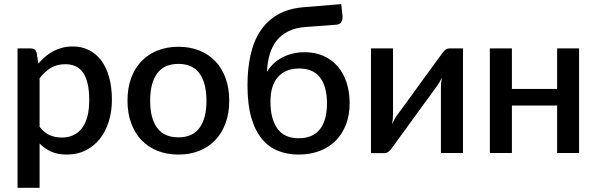

<svg xmlns="http://www.w3.org/2000/svg" viewBox="-20 -746 2909 936"><path d="M65.5 169.5H173V-46.5C189.7 -29.5 208.5 -16.2 229.5 -6.8C250.5 2.8 276 7.5 306 7.5C340 7.5 370.5 0.8 397.5 -12.8C424.5 -26.2 447.5 -44.9 466.5 -68.8C485.5 -92.6 500.1 -120.8 510.2 -153.2C520.4 -185.8 525.5 -220.8 525.5 -258.5C525.5 -300.5 520.9 -337.8 511.8 -370.2C502.6 -402.8 489.7 -430 473 -452C456.3 -474 436.3 -490.8 413 -502.2C389.7 -513.8 363.7 -519.5 335 -519.5C317 -519.5 300.1 -517.5 284.3 -513.5C268.4 -509.5 253.6 -503.8 239.8 -496.5C225.9 -489.2 213 -480.3 201 -470C189 -459.7 177.7 -448.3 167 -436L158.5 -489.5C154.5 -503.2 145.2 -510 130.5 -510H65.5ZM299 -433C317 -433 333.2 -429.8 347.5 -423.5C361.8 -417.2 374 -407 384 -393C394 -379 401.7 -360.9 407 -338.7C412.3 -316.6 415 -289.8 415 -258.5C415 -197.8 403.2 -152.2 379.8 -121.5C356.2 -90.8 323.5 -75.5 281.5 -75.5C259.8 -75.5 240.1 -79.4 222.2 -87.2C204.4 -95.1 188 -108.7 173 -128V-364.5C190 -386.5 208.3 -403.4 228 -415.2C247.7 -427.1 271.3 -433 299 -433Z M850 -518C812 -518 777.8 -511.8 747.2 -499.5C716.8 -487.2 690.7 -469.7 669 -447C647.3 -424.3 630.7 -396.8 619 -364.5C607.3 -332.2 601.5 -295.8 601.5 -255.5C601.5 -215.2 607.3 -178.8 619 -146.5C630.7 -114.2 647.3 -86.6 669 -63.7C690.7 -40.9 716.8 -23.3 747.2 -11C777.8 1.3 812 7.5 850 7.5C887.7 7.5 921.8 1.3 952.2 -11C982.8 -23.3 1008.8 -40.9 1030.2 -63.7C1051.8 -86.6 1068.3 -114.2 1080 -146.5C1091.7 -178.8 1097.5 -215.2 1097.5 -255.5C1097.5 -295.8 1091.7 -332.2 1080 -364.5C1068.3 -396.8 1051.8 -424.3 1030.2 -447C1008.8 -469.7 982.8 -487.2 952.2 -499.5C921.8 -511.8 887.7 -518 850 -518ZM850 -76.5C803.3 -76.5 768.7 -91.9 746 -122.8C723.3 -153.6 712 -197.7 712 -255C712 -312.3 723.3 -356.6 746 -387.8C768.7 -418.9 803.3 -434.5 850 -434.5C896 -434.5 930.2 -418.9 952.8 -387.8C975.2 -356.6 986.5 -312.3 986.5 -255C986.5 -197.7 975.2 -153.6 952.8 -122.8C930.2 -91.9 896 -76.5 850 -76.5Z M1471 -614.5 1619 -625.5C1631 -626.2 1639.4 -630.7 1644.2 -639C1649.1 -647.3 1650.8 -657.7 1649.5 -670L1643.5 -726L1462 -711C1411.3 -707 1368.4 -694.8 1333.3 -674.3C1298.1 -653.8 1269.7 -626.8 1248 -593.3C1226.3 -559.8 1210.7 -520.7 1201 -476C1191.3 -431.3 1186.5 -382.7 1186.5 -330C1186.5 -267.7 1192.8 -215 1205.3 -172C1217.8 -129 1235.2 -94.3 1257.5 -67.8C1279.8 -41.3 1306.2 -22.1 1336.5 -10.3C1366.8 1.6 1399.8 7.5 1435.5 7.5C1473.2 7.5 1507.3 1.7 1538 -10C1568.7 -21.7 1594.8 -38.4 1616.5 -60.3C1638.2 -82.1 1654.9 -108.4 1666.8 -139.3C1678.6 -170.1 1684.5 -204.5 1684.5 -242.5C1684.5 -279.8 1679.4 -313.8 1669.3 -344.5C1659.1 -375.2 1644.6 -401.3 1625.8 -423C1606.9 -444.7 1584 -461.5 1557 -473.5C1530 -485.5 1499.5 -491.5 1465.5 -491.5C1444.5 -491.5 1424.7 -489.2 1406 -484.5C1387.3 -479.8 1370.2 -473.3 1354.5 -465C1338.8 -456.7 1324.8 -446.6 1312.5 -434.8C1300.2 -422.9 1289.8 -409.8 1281.5 -395.5C1282.8 -427.5 1287.4 -456.5 1295.3 -482.5C1303.1 -508.5 1314.6 -530.8 1329.8 -549.5C1344.9 -568.2 1364.1 -583.1 1387.3 -594.2C1410.4 -605.4 1438.3 -612.2 1471 -614.5ZM1435.5 -72C1389.8 -72 1355.6 -87.5 1332.8 -118.5C1309.9 -149.5 1298.5 -193.7 1298.5 -251C1298.5 -303.7 1310.8 -343.7 1335.3 -371C1359.8 -398.3 1394.3 -412 1439 -412C1484.3 -412 1518.2 -397.2 1540.5 -367.7C1562.8 -338.2 1574 -296.3 1574 -242C1574 -187 1562.5 -144.9 1539.5 -115.7C1516.5 -86.6 1481.8 -72 1435.5 -72Z M1788.5 0.5H1853.5C1861.8 0.5 1869.3 -2.4 1876 -8.2C1882.7 -14.1 1888 -20.2 1892 -26.5C1932.3 -82.2 1968.7 -132.2 2001 -176.5C2014.7 -195.5 2028.2 -214.1 2041.5 -232.3C2054.8 -250.4 2066.8 -266.7 2077.3 -281C2087.8 -295.3 2096.3 -307.1 2102.8 -316.3C2109.3 -325.4 2112.8 -330.3 2113.5 -331C2116.8 -335.7 2120.2 -341.1 2123.5 -347.2C2126.8 -353.4 2130.2 -360.2 2133.5 -367.5C2132.2 -358.8 2131.2 -350.3 2130.5 -342C2129.8 -333.7 2129.5 -326.2 2129.5 -319.5V0H2237V-510H2172C2163.7 -510 2156.2 -507.2 2149.5 -501.5C2142.8 -495.8 2137.5 -489.7 2133.5 -483C2092.8 -427.3 2056.3 -377.3 2024 -333C2010.3 -314 1996.9 -295.4 1983.8 -277.2C1970.6 -259.1 1958.8 -242.8 1948.3 -228.5C1937.8 -214.2 1929.2 -202.5 1922.5 -193.5C1915.8 -184.5 1912.3 -179.7 1912 -179C1905 -169 1898.2 -156.3 1891.5 -141C1892.8 -149.7 1893.9 -158.2 1894.8 -166.8C1895.6 -175.2 1896 -183.2 1896 -190.5V-510H1788.5Z M2803 -510H2696V-312.5H2475.5V-510H2368V0H2475.5V-231.5H2696V0H2803Z"/></svg>

Font: Lato Semibold
Style: Regular
Weight: 600
Designer: Lukasz Dziedzic
Foundry: tyPoland Lukasz Dziedzic
Version: Version 2.006; 2014-01-15